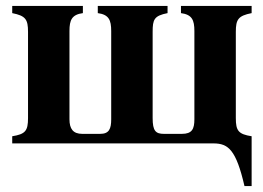

<svg xmlns="http://www.w3.org/2000/svg" viewBox="-20 -481 881 644"><path d="M530 -32C502 -32 492 -42 492 -85V-374C492 -416 497 -428 542 -437V-461H308V-437C345 -432 353 -414 353 -377V-81C353 -49 346 -32 316 -32H256C225 -32 213 -49 213 -81V-377C213 -414 221 -432 258 -437V-461H21V-437C66 -428 74 -416 74 -374V-85C74 -42 65 -31 21 -24V0H696C746 0 772 22 800 143H824V-24C780 -31 771 -42 771 -85V-374C771 -416 779 -428 824 -437V-461H587V-437C624 -432 632 -414 632 -377V-81C632 -48 624 -32 590 -32Z"/></svg>

Font: STIXGeneral
Style: Bold
Weight: 700
Designer: MicroPress Inc., with final additions and corrections provided by Coen Hoffman, Elsevier (retired)
Version: Version 1.1.0